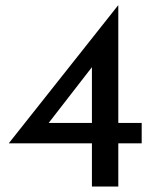

<svg xmlns="http://www.w3.org/2000/svg" viewBox="-20 -686 576 706"><path d="M501 -234V-159H415V0H318V-159H13V-160L414 -666H415V-234ZM318 -234V-439L159 -234Z"/></svg>

Font: Josefin Sans
Style: Regular
Weight: 400
Designer: Santiago Orozco
Foundry: Typemade
Version: Version 2.000